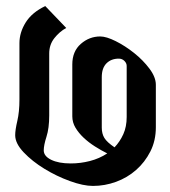

<svg xmlns="http://www.w3.org/2000/svg" viewBox="-20 -654 561 632"><path d="M213 -116Q245 -116 276 -124Q307 -132 333 -149Q313 -159 292.5 -172Q272 -185 255.5 -200.5Q239 -216 228.5 -233.5Q218 -251 218 -271V-442Q218 -485 246 -509.5Q274 -534 310 -534Q330 -534 361 -518.5Q392 -503 421.5 -479.5Q451 -456 472 -428Q493 -400 493 -375V-235Q493 -191 475 -155.5Q457 -120 428 -94.5Q399 -69 362 -55.5Q325 -42 286 -42Q254 -42 210 -58Q166 -74 126 -98.5Q86 -123 58 -152.5Q30 -182 30 -209Q30 -226 37 -256Q44 -286 44 -326V-512Q44 -547 64.5 -580Q85 -613 129 -634L198 -562Q176 -550 159 -528.5Q142 -507 142 -478V-274Q142 -232 133 -204Q124 -176 124 -159Q124 -140 148.5 -128Q173 -116 213 -116ZM315 -234Q315 -214 323.5 -200Q332 -186 357 -169Q375 -188 386 -212.5Q397 -237 397 -269V-437Q397 -446 389.5 -453.5Q382 -461 371 -461Q346 -461 330.5 -445.5Q315 -430 315 -400Z"/></svg>

Font: Jaini Purva
Style: Regular
Weight: 400
Designer: Girish Dalvi, Maithili Shingre
Foundry: Ek Type
Version: Version 1.001;PS 1.000;hotconv 16.6.51;makeotf.lib2.5.65220